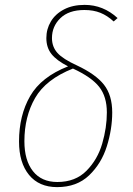

<svg xmlns="http://www.w3.org/2000/svg" viewBox="-20 -757 544 787"><path d="M462 -683 446 -669Q420 -693 391.5 -704.5Q363 -716 326 -716Q262 -716 227.5 -682.5Q193 -649 193 -601Q193 -565 215.5 -540Q238 -515 295 -489Q372 -453 406 -410Q440 -367 440 -296Q440 -228 418 -157.5Q396 -87 345.5 -38.5Q295 10 214 10Q140 10 99 -40Q58 -90 58 -177Q58 -284 103.5 -363Q149 -442 259 -485Q212 -509 191 -535.5Q170 -562 170 -601Q170 -638 188.5 -669Q207 -700 242.5 -718.5Q278 -737 327 -737Q403 -737 462 -683ZM80 -178Q80 -100 115 -55.5Q150 -11 215 -11Q289 -11 334.5 -57Q380 -103 399 -168.5Q418 -234 418 -296Q418 -361 386.5 -401Q355 -441 279 -476Q168 -432 124 -355.5Q80 -279 80 -178Z"/></svg>

Font: Fira Sans Condensed Thin
Style: Italic
Weight: 250
Width: 3
Italic angle: -8°
Designer: Carrois Corporate & Edenspiekermann AG
Foundry: Carrois Corporate GbR & Edenspiekermann AG
Version: Version 4.203